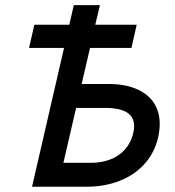

<svg xmlns="http://www.w3.org/2000/svg" viewBox="-20 -709 665 729"><path d="M223.1 -526.9H90.3L110.4 -615.2H243.2L260.3 -689.5H359.4L341.8 -615.2H499L479 -526.9H321.8L290 -390.1H393.1Q452.1 -390.1 495.6 -372.3Q539.1 -354.5 562.7 -320.6Q586.4 -286.6 586.4 -238.3Q586.4 -215.3 580.6 -188Q566.9 -128.9 528.8 -86.7Q490.7 -44.4 433.8 -22.2Q377 0 308.6 0H101.6ZM323.2 -90.8Q389.2 -90.8 431.6 -121.1Q474.1 -151.4 486.3 -205.6Q489.3 -218.8 489.3 -230.5Q489.3 -265.1 461.7 -282.2Q434.1 -299.3 377.4 -299.3H269L220.7 -90.8Z"/></svg>

Font: Acari Sans Medium
Style: Italic
Weight: 500
Italic angle: -13°
Designer: Alfredo Marco Pradil and Stefan Peev
Foundry: Hanken Design Co.
Version: Version 1.045